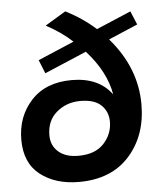

<svg xmlns="http://www.w3.org/2000/svg" viewBox="-53 -795 704 846"><g transform="rotate(-5 298.5 -372.0)"><path d="M263 5Q159 5 92 -47Q25 -99 25 -202Q25 -305 89.5 -375Q154 -445 269 -445Q388 -445 446 -366Q428 -469 342 -564L156 -485L132 -545L292 -613Q242 -659 176 -694L267 -749Q341 -712 400 -659L553 -724L578 -664L449 -609Q566 -474 566 -312Q566 -174 486 -84.5Q406 5 263 5ZM270 -110Q344 -110 382.5 -151.5Q421 -193 421 -248Q421 -292 391 -321Q361 -350 299 -350Q238 -350 194 -313Q150 -276 150 -211Q150 -165.5 181.8 -137.8Q213.5 -110 270 -110Z"/></g></svg>

Font: Argentum Sans Medium
Style: Italic
Weight: 500
Italic angle: -11°
Designer: Julieta Ulanovsky (font), Cristiano Sobral (main changes and remaster)
Foundry: Julieta Ulanovsky (font), Cristiano Sobral (main changes and remaster)
Version: Version 2.007;June 15, 2022;FontCreator 14.0.0.2814 64-bit; 